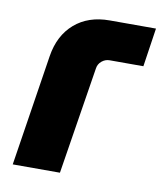

<svg xmlns="http://www.w3.org/2000/svg" viewBox="-65 -567 527 621"><g transform="rotate(10 199.0 -256.5)"><path d="M18 0 75 -366Q86 -435 131 -474Q176 -513 246 -513H398L379 -386H268Q254 -386 242.5 -376.5Q231 -367 229 -352L173 0Z"/></g></svg>

Font: MuseoModerno
Style: Bold Italic
Weight: 700
Italic angle: -9°
Designer: Pablo Cosgaya, Héctor Gatti, Marcela Romero, and the Authors of The MuseoModerno Project.
Foundry: Omnibus-Type Team
Version: Version 1.003